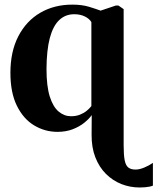

<svg xmlns="http://www.w3.org/2000/svg" viewBox="-20 -559 681 830"><path d="M583.5 251.5Q542.5 251.5 505 236.8Q467.5 222 438.2 193Q409 164 392.2 121.2Q375.5 78.5 376 23L376.5 -61.5Q365.5 -45.5 344.5 -28.5Q323.5 -11.5 294.2 -0.2Q265 11 228.5 11Q174 11 127.5 -17Q81 -45 53 -101.8Q25 -158.5 25 -244Q25 -336 59.2 -402.2Q93.5 -468.5 154 -503.8Q214.5 -539 292.5 -539Q334 -539 364.5 -529.8Q395 -520.5 415 -513L480.5 -535H492L514.5 -519.5V69Q514.5 111 519 133.8Q523.5 156.5 534.8 165.2Q546 174 566 174Q582.5 174 603.2 165.5Q624 157 641 145V243.5Q635 246 626.5 247.8Q618 249.5 607.5 250.5Q597 251.5 583.5 251.5ZM287 -56.5Q308.5 -56.5 325.5 -63.2Q342.5 -70 355 -80.2Q367.5 -90.5 375 -100.5V-463.5Q366.5 -478 346.8 -487.8Q327 -497.5 301 -497.5Q262.5 -497.5 235.8 -472Q209 -446.5 195.2 -394.2Q181.5 -342 181 -261Q181 -186.5 195.2 -141.5Q209.5 -96.5 233.8 -76.5Q258 -56.5 287 -56.5Z"/></svg>

Font: Merriweather 96pt
Style: Bold
Weight: 700
Version: Version 2.100